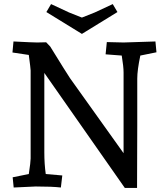

<svg xmlns="http://www.w3.org/2000/svg" viewBox="-20 -913 801 940"><path d="M652 -528V-297L651 7H591L197 -556V-167Q197 -110 204 -61L285 -54L278 5Q235 0 155 0L47 5L42 -45L121 -61Q130 -120 130 -137V-568Q130 -576 121 -644L41 -656L46 -710Q142 -705 162 -705L206 -706L226 -685Q308 -552 323 -530L585 -163V-558Q585 -587 576 -641L497 -647L503 -707L585 -705L741 -710L746 -657L667 -641Q652 -570 652 -528ZM532 -893 555 -854 381 -747 207 -854 230 -893 318 -852 381 -827 444 -852Z"/></svg>

Font: Andada SC
Style: Regular
Weight: 400
Designer: Carolina Giovagnoli
Foundry: Carolina Giovagnoli
Version: Version 1.003